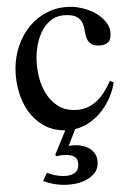

<svg xmlns="http://www.w3.org/2000/svg" viewBox="-20 -367 375 557"><path d="M263.2 106.4Q263.2 124 253.4 136Q243.7 147.9 229 155.5Q214.4 163.1 197.3 166.3Q180.2 169.4 166 169.4Q135.7 169.4 105 158.2L116.2 134.3Q140.1 143.6 163.1 143.6Q171.4 143.6 179.2 142.1Q187 140.6 193.4 137Q199.7 133.3 203.4 127.2Q207 121.1 207 111.3Q207 94.7 197.3 88.6Q187.5 82.5 172.4 82.5Q165.5 82.5 158.7 83.3Q151.9 84 145 86.4L140.1 82.5L169.4 11.2H168.9Q132.3 11.2 105.2 -4.6Q78.1 -20.5 60.3 -46.1Q42.5 -71.8 33.7 -103.8Q24.9 -135.7 24.9 -168Q24.9 -203.1 36.1 -235.6Q47.4 -268.1 68.4 -293Q89.4 -317.9 119.1 -332.5Q148.9 -347.2 186 -347.2Q202.6 -347.2 222.9 -342Q243.2 -336.9 260.3 -326.7Q277.3 -316.4 289.1 -301.3Q300.8 -286.1 300.8 -266.1Q300.8 -249.5 291.3 -242.2Q281.7 -234.9 266.1 -234.9Q249.5 -234.9 241.7 -241.5Q233.9 -248 230.5 -257.8Q227.1 -267.6 225.6 -279.1Q224.1 -290.5 219.5 -300.3Q214.8 -310.1 204.6 -316.7Q194.3 -323.2 173.8 -323.2Q149.4 -323.2 132.6 -311.8Q115.7 -300.3 105.5 -282.2Q95.2 -264.2 90.6 -242.4Q85.9 -220.7 85.9 -200.2Q85.9 -175.3 91.8 -148.4Q97.7 -121.6 110.8 -99.1Q124 -76.7 144.8 -62.3Q165.5 -47.9 194.8 -47.9Q215.3 -47.9 231.4 -54.7Q247.6 -61.5 260 -73.2Q272.5 -85 282 -100.3Q291.5 -115.7 298.8 -132.8L310.1 -127.9Q306.2 -105 296.9 -83.3Q287.6 -61.5 273.2 -43.2Q258.8 -24.9 239.7 -11.5Q220.7 2 198.2 7.3L179.2 56.2Q184.6 55.2 189.7 54.7Q194.8 54.2 200.2 54.2Q212.4 54.2 223.9 57.4Q235.4 60.5 244.1 66.9Q252.9 73.2 258.1 83Q263.2 92.8 263.2 106.4Z"/></svg>

Font: Scheherazade
Style: Regular
Weight: 400
Designer: SIL International
Foundry: SIL International
Version: Version 2.100 (build 932/914)